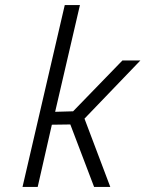

<svg xmlns="http://www.w3.org/2000/svg" viewBox="-20 -739 575 759"><path d="M185 -246 258 -247 352 0H416L314 -270L535 -500H464L269 -299L198 -297L296 -719H236L69 0H129Z"/></svg>

Font: RazerF5 Light
Style: Italic
Weight: 300
Foundry: Razer Inc.
Version: Version 2